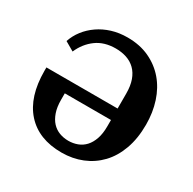

<svg xmlns="http://www.w3.org/2000/svg" viewBox="-159 -871 1047 1044"><g transform="rotate(30 364.5 -349.0)"><path d="M354 12Q210 12 131 -76Q52 -164 52 -327V-348H499V-441Q499 -490 486.5 -525Q474 -560 451 -582.5Q428 -605 396.5 -615.5Q365 -626 328 -626Q256 -626 207 -590Q158 -554 132 -494L75 -527Q88 -566 113.5 -599Q139 -632 175 -657Q211 -682 256 -696Q301 -710 354 -710Q431 -710 491 -682Q551 -654 592.5 -605.5Q634 -557 655.5 -491Q677 -425 677 -349Q677 -262 652.5 -194.5Q628 -127 584.5 -81.5Q541 -36 482 -12Q423 12 354 12ZM354 -62Q384 -62 410.5 -72Q437 -82 456.5 -103Q476 -124 487.5 -157Q499 -190 499 -236V-276H209V-236Q209 -190 220.5 -157Q232 -124 251.5 -103Q271 -82 297.5 -72Q324 -62 354 -62Z"/></g></svg>

Font: IBM Plex Serif
Style: Bold
Weight: 700
Designer: Mike Abbink, Paul van der Laan, Pieter van Rosmalen
Foundry: Bold Monday
Version: Version 2.008